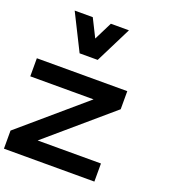

<svg xmlns="http://www.w3.org/2000/svg" viewBox="-174 -1124 1098 1247"><g transform="rotate(20 375.0 -500.0)"><path d="M0 0V-125L437.5 -500H0V-625H625V-500L187.5 -125H625V0ZM250 -1000 312.5 -875 375 -1000H500L375 -750H250L125 -1000Z"/></g></svg>

Font: CraftyPE
Style: Regular
Weight: 400
Designer: Erek Butcher
Foundry: Haunted Coop
Version: Version 0.018;April 4, 2024;FontCreator 15.0.0.2962 64-bit